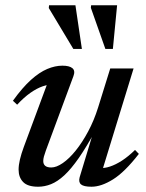

<svg xmlns="http://www.w3.org/2000/svg" viewBox="-20 -697 552 728"><path d="M282 -25 337 -206.5 343 -204Q308 -140 278.8 -98Q249.5 -56 223.8 -32.2Q198 -8.5 173.8 1.2Q149.5 11 124.5 11Q85 11 67.8 -6.8Q50.5 -24.5 50.5 -54Q50.5 -70.5 55.5 -92Q60.5 -113.5 70.5 -140.5L167 -400.5L183.5 -376Q164.5 -377.5 142 -369.8Q119.5 -362 95 -344.8Q70.5 -327.5 45 -300L29 -315Q65 -365 97.2 -394Q129.5 -423 159.2 -435.5Q189 -448 216.5 -448Q243.5 -448 254.8 -438.2Q266 -428.5 258.5 -408.5L154 -126.5Q149 -113 146.5 -103.5Q144 -94 144 -86.5Q144 -74.5 151.5 -68.2Q159 -62 174.5 -62Q194 -62 218.2 -78.8Q242.5 -95.5 267.2 -126.2Q292 -157 314.2 -198.5Q336.5 -240 352 -289.5L398 -437.5H486.5L364.5 -40L358 -60Q375.5 -58.5 397 -65.5Q418.5 -72.5 442.8 -88.2Q467 -104 492 -128.5L506.5 -113.5Q453 -44.5 408.5 -16.8Q364 11 327 11Q297.5 11 287.2 2.2Q277 -6.5 282 -25ZM290.5 -511.5H258L165 -666.5L166 -677H266ZM408 -511.5H379.5L324.5 -667.5L325.5 -677H424Z"/></svg>

Font: Newsreader 24pt Medium
Style: Italic
Weight: 500
Italic angle: -17°
Designer: Hugues Gentile
Foundry: Production Type
Version: Version 1.003